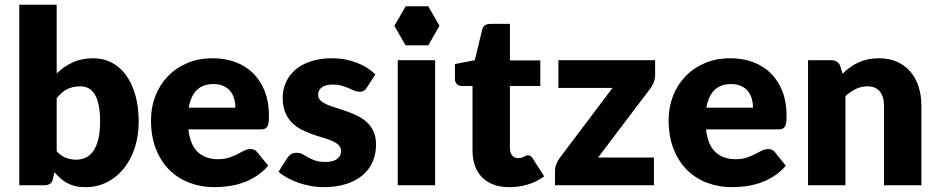

<svg xmlns="http://www.w3.org/2000/svg" viewBox="-20 -768 3890 796"><path d="M60 0V-748.5H215V-463.5Q244 -492 280.8 -509.2Q317.5 -526.5 367 -526.5Q407.5 -526.5 442 -509Q476.5 -491.5 501.5 -457.8Q526.5 -424 540.8 -375Q555 -326 555 -263.5Q555 -205 538.8 -155.5Q522.5 -106 493.2 -69.5Q464 -33 423.2 -12.5Q382.5 8 333 8Q310 8 291.8 3.5Q273.5 -1 258.2 -9.2Q243 -17.5 230.2 -29Q217.5 -40.5 205.5 -54L200 -28Q196.5 -12 187.2 -6Q178 0 163 0ZM313 -410Q296 -410 282.2 -406.8Q268.5 -403.5 256.8 -397.5Q245 -391.5 235 -382.2Q225 -373 215 -361V-141Q232.5 -121.5 253 -113.8Q273.5 -106 296 -106Q317.5 -106 335.5 -114.5Q353.5 -123 366.8 -141.8Q380 -160.5 387.5 -190.5Q395 -220.5 395 -263.5Q395 -304.5 389 -332.5Q383 -360.5 372.2 -377.8Q361.5 -395 346.5 -402.5Q331.5 -410 313 -410Z M862 -526.5Q913.5 -526.5 956.2 -510.5Q999 -494.5 1029.8 -464Q1060.5 -433.5 1077.8 -389.2Q1095 -345 1095 -289Q1095 -271.5 1093.5 -260.5Q1092 -249.5 1088 -243Q1084 -236.5 1077.2 -234Q1070.5 -231.5 1060 -231.5H761Q768.5 -166.5 800.5 -137.2Q832.5 -108 883 -108Q910 -108 929.5 -114.5Q949 -121 964.2 -129Q979.5 -137 992.2 -143.5Q1005 -150 1019 -150Q1037.5 -150 1047 -136.5L1092 -81Q1068 -53.5 1040.2 -36.2Q1012.5 -19 983.2 -9.2Q954 0.5 924.8 4.2Q895.5 8 869 8Q814.5 8 766.8 -9.8Q719 -27.5 683.2 -62.5Q647.5 -97.5 626.8 -149.5Q606 -201.5 606 -270.5Q606 -322.5 623.8 -369Q641.5 -415.5 674.8 -450.5Q708 -485.5 755.2 -506Q802.5 -526.5 862 -526.5ZM865 -419.5Q820.5 -419.5 795.5 -394.2Q770.5 -369 762.5 -321.5H956Q956 -340 951.2 -357.5Q946.5 -375 935.8 -388.8Q925 -402.5 907.5 -411Q890 -419.5 865 -419.5Z M1501 -405Q1495 -395.5 1488.2 -391.5Q1481.5 -387.5 1471 -387.5Q1460 -387.5 1449 -392.2Q1438 -397 1425.2 -402.5Q1412.5 -408 1396.5 -412.8Q1380.5 -417.5 1360 -417.5Q1330.5 -417.5 1314.8 -406.2Q1299 -395 1299 -375Q1299 -360.5 1309.2 -351Q1319.5 -341.5 1336.5 -334.2Q1353.5 -327 1375 -320.5Q1396.5 -314 1419 -306Q1441.5 -298 1463 -287.2Q1484.5 -276.5 1501.5 -260.8Q1518.5 -245 1528.8 -222.5Q1539 -200 1539 -168.5Q1539 -130 1525 -97.5Q1511 -65 1483.2 -41.5Q1455.5 -18 1414.8 -5Q1374 8 1321 8Q1294.5 8 1268 3Q1241.5 -2 1216.8 -10.5Q1192 -19 1171 -30.8Q1150 -42.5 1135 -56L1171 -113Q1177.5 -123 1186.5 -128.8Q1195.5 -134.5 1210 -134.5Q1223.5 -134.5 1234.2 -128.5Q1245 -122.5 1257.5 -115.5Q1270 -108.5 1286.8 -102.5Q1303.5 -96.5 1329 -96.5Q1347 -96.5 1359.5 -100.2Q1372 -104 1379.5 -110.5Q1387 -117 1390.5 -125Q1394 -133 1394 -141.5Q1394 -157 1383.5 -167Q1373 -177 1356 -184.2Q1339 -191.5 1317.2 -197.8Q1295.5 -204 1273 -212Q1250.5 -220 1228.8 -231.2Q1207 -242.5 1190 -259.8Q1173 -277 1162.5 -302Q1152 -327 1152 -362.5Q1152 -395.5 1164.8 -425.2Q1177.5 -455 1203 -477.5Q1228.5 -500 1267 -513.2Q1305.5 -526.5 1357 -526.5Q1385 -526.5 1411.2 -521.5Q1437.5 -516.5 1460.5 -507.5Q1483.5 -498.5 1502.5 -486.2Q1521.5 -474 1536 -459.5Z M1784 -518.5V0H1629V-518.5ZM1802 -661 1755.5 -742H1662L1615 -661L1661.5 -580H1755.5Z M2091 8Q2054 8 2025.8 -2.8Q1997.5 -13.5 1978.2 -33.2Q1959 -53 1949 -81Q1939 -109 1939 -143.5V-411.5H1895Q1883 -411.5 1874.5 -419.2Q1866 -427 1866 -442V-502.5L1948.5 -518.5L1979 -645Q1985 -669 2013 -669H2094V-517.5H2220V-411.5H2094V-154Q2094 -136 2102.8 -124.2Q2111.5 -112.5 2128 -112.5Q2136.5 -112.5 2142.2 -114.2Q2148 -116 2152.2 -118.2Q2156.5 -120.5 2160.2 -122.2Q2164 -124 2169 -124Q2176 -124 2180.2 -120.8Q2184.5 -117.5 2189 -110.5L2236 -37Q2206 -14.5 2168.5 -3.2Q2131 8 2091 8Z M2696 -456.5Q2696 -440.5 2690 -426Q2684 -411.5 2676 -401L2459.5 -115H2691V0H2281V-63Q2281 -72.5 2286.2 -86.8Q2291.5 -101 2301 -114L2519.5 -403.5H2295V-518.5H2696Z M3008 -526.5Q3059.5 -526.5 3102.2 -510.5Q3145 -494.5 3175.8 -464Q3206.5 -433.5 3223.8 -389.2Q3241 -345 3241 -289Q3241 -271.5 3239.5 -260.5Q3238 -249.5 3234 -243Q3230 -236.5 3223.2 -234Q3216.5 -231.5 3206 -231.5H2907Q2914.5 -166.5 2946.5 -137.2Q2978.5 -108 3029 -108Q3056 -108 3075.5 -114.5Q3095 -121 3110.2 -129Q3125.5 -137 3138.2 -143.5Q3151 -150 3165 -150Q3183.5 -150 3193 -136.5L3238 -81Q3214 -53.5 3186.2 -36.2Q3158.5 -19 3129.2 -9.2Q3100 0.5 3070.8 4.2Q3041.5 8 3015 8Q2960.5 8 2912.8 -9.8Q2865 -27.5 2829.2 -62.5Q2793.5 -97.5 2772.8 -149.5Q2752 -201.5 2752 -270.5Q2752 -322.5 2769.8 -369Q2787.5 -415.5 2820.8 -450.5Q2854 -485.5 2901.2 -506Q2948.5 -526.5 3008 -526.5ZM3011 -419.5Q2966.5 -419.5 2941.5 -394.2Q2916.5 -369 2908.5 -321.5H3102Q3102 -340 3097.2 -357.5Q3092.5 -375 3081.8 -388.8Q3071 -402.5 3053.5 -411Q3036 -419.5 3011 -419.5Z M3330 0V-518.5H3426Q3440.5 -518.5 3450.2 -512Q3460 -505.5 3464 -492.5L3473 -462.5Q3488 -476.5 3504 -488.5Q3520 -500.5 3538.2 -508.8Q3556.5 -517 3577.8 -521.8Q3599 -526.5 3624 -526.5Q3666.5 -526.5 3699.2 -511.8Q3732 -497 3754.5 -470.8Q3777 -444.5 3788.5 -408.2Q3800 -372 3800 -329.5V0H3645V-329.5Q3645 -367.5 3627.5 -388.8Q3610 -410 3576 -410Q3550.5 -410 3528 -399Q3505.5 -388 3485 -369.5V0Z"/></svg>

Font: LatoHex
Style: Regular
Weight: 900
Designer: Lukasz Dziedzic
Foundry: tyPoland Lukasz Dziedzic
Version: Version 1.104; Western+Polish opensource